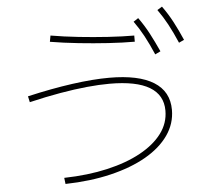

<svg xmlns="http://www.w3.org/2000/svg" viewBox="-59 -919 1118 1026"><g transform="rotate(-5 500.0 -405.5)"><path d="M247 11Q375 8 479.5 -16Q584 -40 659.5 -81.5Q735 -123 776 -178Q817 -233 817 -300Q817 -384 746 -426.5Q675 -469 532 -469Q477 -469 410.5 -462.5Q344 -456 266 -442.5Q188 -429 99 -408L92 -440Q222 -470 334 -485.5Q446 -501 533 -501Q690 -501 771 -450.5Q852 -400 852 -301Q852 -227 808.5 -165Q765 -103 685.5 -57.5Q606 -12 495.5 14.5Q385 41 251 44ZM686 -681Q622 -681 544.5 -686Q467 -691 386.5 -699.5Q306 -708 234 -720L240 -753Q310 -741 389.5 -732.5Q469 -724 546 -719Q623 -714 686 -714ZM789 -604Q764 -662 740.5 -705.5Q717 -749 689 -788L715 -805Q746 -762 770 -716.5Q794 -671 818 -618ZM921 -655Q896 -713 872.5 -756.5Q849 -800 821 -839L847 -855Q878 -812 902 -766.5Q926 -721 949 -668Z"/></g></svg>

Font: M PLUS 1 Code ExtraLight
Style: Regular
Weight: 250
Designer: Coji Morishita
Foundry: UNDERFOREST DESIGN
Version: Version 1.002